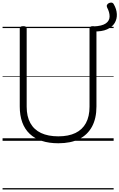

<svg xmlns="http://www.w3.org/2000/svg" viewBox="-20 -1098 931 1497"><path d="M435 19Q362 19 306 0.5Q250 -18 211.5 -54.5Q173 -91 153.5 -144.5Q134 -198 134 -268V-875Q134 -885 140.5 -889.5Q147 -894 161 -894Q176 -894 182 -889.5Q188 -885 188 -875V-266Q188 -190 216.5 -138.5Q245 -87 300 -61Q355 -35 435 -35Q514 -35 568 -61Q622 -87 650 -138.5Q678 -190 678 -266V-875Q678 -885 684.5 -889.5Q691 -894 705 -894Q732 -894 732 -875V-268Q732 -175 697.5 -111Q663 -47 597.5 -14Q532 19 435 19ZM867 -1065Q889 -1027 891 -988.5Q893 -950 874 -918.5Q855 -887 814.5 -869Q774 -851 710 -853V-892Q776 -895 805 -915.5Q834 -936 834.5 -969Q835 -1002 815 -1040Q810 -1051 814.5 -1060Q819 -1069 829.5 -1074Q840 -1079 850.5 -1077.5Q861 -1076 867 -1065ZM0 369H866V379H0ZM0 -20H866V0H0ZM0 -505H866V-500H0ZM0 -889H866V-879H0Z"/></svg>

Font: Playwrite HR Lijeva Guides
Style: Regular
Weight: 400
Designer: Veronika Burian, José Scaglione
Foundry: TypeTogether
Version: Version 1.003